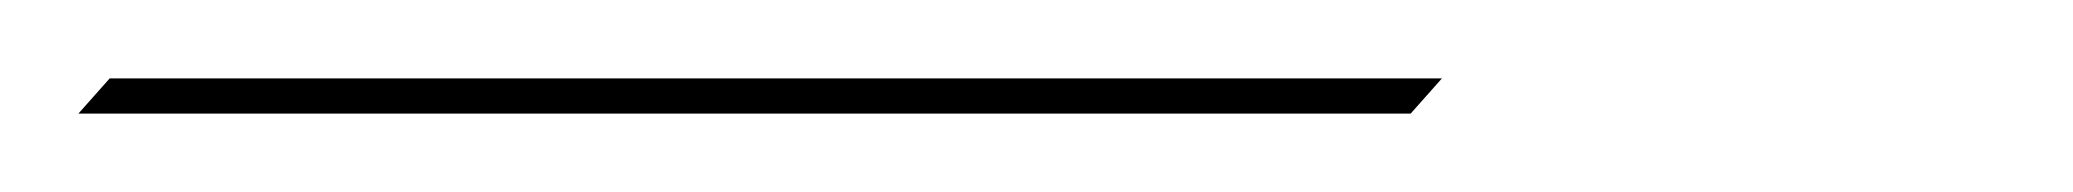

<svg xmlns="http://www.w3.org/2000/svg" viewBox="-45 -20 529 49"><path d="M-25 9 -17 0H323L315 9Z"/></svg>

Font: Ballet 24pt
Style: Regular
Weight: 400
Designer: Maximiliano R. Sproviero
Foundry: Omnibus-Type
Version: Version 1.100